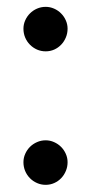

<svg xmlns="http://www.w3.org/2000/svg" viewBox="-20 -526 296 552"><path d="M111.3 -378.4Q98.1 -378.4 86.4 -383.5Q74.7 -388.7 65.9 -397.7Q57.1 -406.7 52.2 -418.5Q47.4 -430.2 47.4 -443.4Q47.4 -456.1 52.5 -467.5Q57.6 -479 66.2 -487.5Q74.7 -496.1 86.4 -501.2Q98.1 -506.3 111.3 -506.3Q124 -506.3 135.5 -501.2Q147 -496.1 155.5 -487.5Q164.1 -479 169.2 -467.5Q174.3 -456.1 174.3 -443.4Q174.3 -430.2 169.4 -418.5Q164.6 -406.7 156 -397.7Q147.5 -388.7 136 -383.5Q124.5 -378.4 111.3 -378.4ZM111.3 5.4Q98.1 5.4 86.4 0.2Q74.7 -4.9 65.9 -13.9Q57.1 -22.9 52.2 -34.7Q47.4 -46.4 47.4 -59.6Q47.4 -72.3 52.5 -83.7Q57.6 -95.2 66.2 -103.8Q74.7 -112.3 86.4 -117.4Q98.1 -122.6 111.3 -122.6Q124 -122.6 135.5 -117.4Q147 -112.3 155.5 -103.8Q164.1 -95.2 169.2 -83.7Q174.3 -72.3 174.3 -59.6Q174.3 -46.4 169.4 -34.7Q164.6 -22.9 156 -13.9Q147.5 -4.9 136 0.2Q124.5 5.4 111.3 5.4Z"/></svg>

Font: Twentytwelve Slab
Style: TwentytwelveSlab
Weight: 700
Designer: Domenico Catapano
Version: Version 1.00 2012